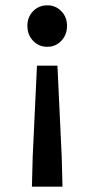

<svg xmlns="http://www.w3.org/2000/svg" viewBox="-20 -523 355 722"><path d="M100 179 103 65 119 -276H196L212 65L215 179ZM158 -347Q126 -347 104.5 -369.5Q83 -392 83 -426Q83 -459 104.5 -481Q126 -503 158 -503Q189 -503 210.5 -481Q232 -459 232 -426Q232 -392 210.5 -369.5Q189 -347 158 -347Z"/></svg>

Font: Mada SemiBold
Style: Regular
Weight: 600
Designer: Khaled Hosny
Version: Version 1.5